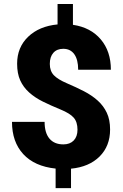

<svg xmlns="http://www.w3.org/2000/svg" viewBox="-20 -843 619 969"><path d="M371.1 -188.5Q371.1 -227.1 352.1 -249Q333 -271 285.2 -290.5Q237.3 -310.1 196.8 -330.1Q156.2 -350.1 127 -376.5Q97.7 -402.8 82 -437.5Q66.4 -472.2 66.4 -521.5Q66.4 -604 122.1 -657.5Q177.7 -710.9 270.5 -719.7V-822.8H348.1V-717.8Q437.5 -704.6 488.5 -644.3Q539.6 -584 539.6 -491.2H374.5Q374.5 -542 355 -569.3Q335.4 -596.7 299.3 -596.7Q267.1 -596.7 249.3 -576.4Q231.4 -556.2 231.4 -520.5Q231.4 -484.4 252 -463.1Q272.5 -441.9 317.9 -422.6Q363.3 -403.3 403.6 -382.6Q443.8 -361.8 473.1 -335.4Q502.4 -309.1 519 -273.9Q535.6 -238.8 535.6 -189.5Q535.6 -106 482.7 -53.2Q429.7 -0.5 338.4 8.3V106.4H260.7V7.8Q154.3 -3.4 97.4 -65.2Q40.5 -127 40.5 -228H205.1Q205.1 -172.4 229.7 -143.3Q254.4 -114.3 299.8 -114.3Q333 -114.3 352.1 -134Q371.1 -153.8 371.1 -188.5Z"/></svg>

Font: Vazir Black UI
Style: Black-UI
Weight: 900
Designer: Saber Rastikerdar
Foundry: Saber Rastikerdar
Version: Version 30.1.0